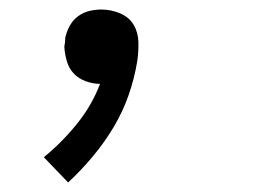

<svg xmlns="http://www.w3.org/2000/svg" viewBox="-20 -168 540 403"><path d="M123 215 72 162Q110 131 141.5 92Q173 53 190 8Q175 8 160 2.5Q145 -3 135 -13.5Q125 -24 120.5 -39Q116 -54 115 -70Q116 -75 116.5 -79.5Q117 -84 117 -89Q120 -102 126.5 -114Q133 -126 144 -134Q155 -142 167.5 -145Q180 -148 193 -148Q213 -148 232 -140Q251 -132 260.5 -116Q270 -100 270.5 -79.5Q271 -59 268 -39Q262 -3 250 31.5Q238 66 219 98Q200 130 175.5 159.5Q151 189 123 215Z"/></svg>

Font: Iosevka Term Curly Oblique
Style: Regular
Weight: 400
Italic angle: -9°
Designer: Belleve Invis
Foundry: Belleve Invis
Version: Version 32.3.0